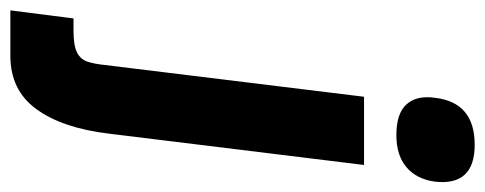

<svg xmlns="http://www.w3.org/2000/svg" viewBox="-368 -450 959 380"><g transform="rotate(90 112.0 -259.5)"><path d="M115 -640Q124 -719 208 -719Q290 -719 281 -640Q276 -604 252.5 -584Q229 -564 189 -564Q146 -564 128 -584Q110 -604 115 -640ZM113 -500H248L186 5Q175 97 137.5 148.5Q100 200 32 200H-58L-42 75H-18Q12 75 25.5 68Q39 61 43.5 47.5Q48 34 50 14Z"/></g></svg>

Font: Haskoy ExtraBold
Style: Italic
Weight: 800
Designer: Ertekin Erdin
Foundry: Ertekin Erdin
Version: Version 2.000; ttfautohint (v1.8.4.7-5d5b)